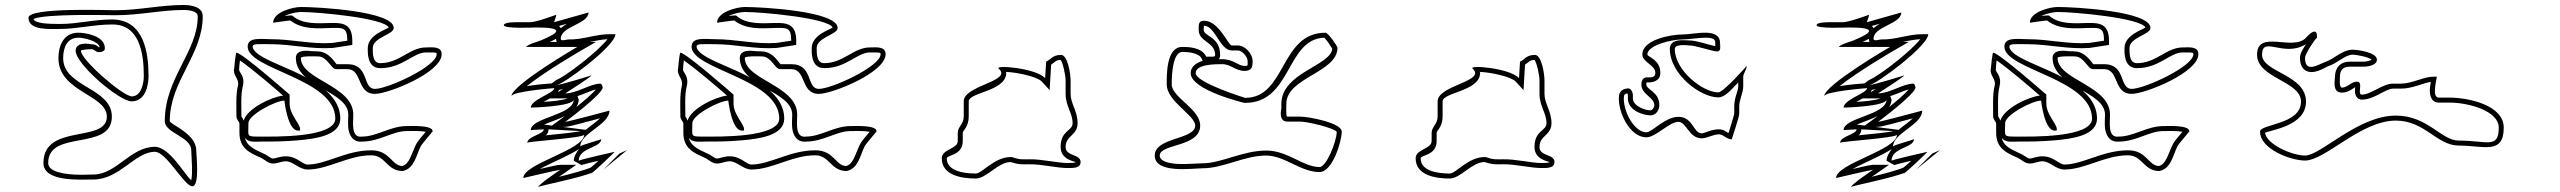

<svg xmlns="http://www.w3.org/2000/svg" viewBox="-20 -802 10252 769"><path d="M400 -608C401 -661 316 -671 294 -671C234 -671 214 -618 214 -569C214 -434 408 -423 408 -335C408 -227 154 -310 154 -149C154 -72 303 -83 354 -83C459 -83 521 -194 600 -194C647 -194 718 -56 750 -56C781 -56 766 -181 766 -200C766 -267 660 -304 660 -317C660 -478 792 -581 792 -737C792 -775 746 -782 714 -782C624 -782 536 -761 442 -761C409 -761 94 -773 94 -731C94 -679 179 -686 220 -686C289 -686 356 -704 430 -704C539 -704 556 -589 556 -497C556 -472 547 -416 508 -416C473 -416 304 -562 304 -599C304 -603 337 -605 346 -605C359 -605 363 -593 376 -593C387 -593 400 -597 400 -608ZM220 -706C173 -706 119 -708 114 -726C163 -748 413 -741 442 -741C539 -741 627 -762 714 -762C750 -762 772 -753 772 -737C772 -594 640 -490 640 -317C640 -268 746 -255 746 -200C746 -183 753 -108 746 -80C718 -104 659 -214 600 -214C503 -214 446 -103 354 -103C342 -103 326 -102 308 -102C236 -102 173 -114 173 -149C173 -286 428 -194 428 -335C428 -451 233 -453 233 -569C233 -615 251 -651 294 -651C317 -651 375 -637 379 -613H375C375 -613 366 -625 345 -625C345 -625 283 -638 283 -599C283 -544 459 -396 507 -396C569 -396 575 -475 575 -497C575 -586 559 -724 429 -724C354 -724 293 -706 220 -706Z M1311 -630C1228 -624 1151 -645 1065 -645C1026 -645 972 -655 972 -615C972 -523 1323 -487 1323 -327C1323 -249 1071 -255 1029 -255C964 -255 975 -252 975 -309C975 -342 1084 -399 1119 -399C1119 -399 1132 -279 1173 -279C1181 -279 1182 -277 1182 -285C1182 -306 1140 -343 1140 -387V-423C1140 -423 949 -591 927 -591C924 -591 918 -534 918 -528C911 -500 940 -486 933 -459C924 -423 927 -372 927 -336C927 -322 939 -316 939 -306V-270C939 -209 979 -190 1023 -171C1041 -163 1053 -147 1074 -147C1091 -147 1107 -156 1125 -156C1154 -156 1178 -123 1212 -123C1295 -123 1374 -180 1467 -180C1525 -180 1529 -117 1593 -117C1640 -127 1647 -180 1665 -216C1670 -226 1713 -275 1713 -276C1713 -302 1626 -297 1608 -297C1544 -297 1489 -255 1431 -255C1385 -248 1395 -310 1395 -342C1396 -460 1185 -481 1185 -570C1185 -579 1254 -576 1254 -576C1291 -576 1306 -525 1326 -525H1371C1433 -525 1407 -426 1482 -426C1535 -426 1749 -511 1749 -585C1749 -618 1709 -612 1686 -612C1621 -612 1580 -549 1503 -549C1473 -549 1473 -586 1473 -609C1473 -653 1557 -663 1557 -690C1557 -758 1251 -774 1185 -774C1154 -774 1074 -754 1074 -711C1074 -711 1136 -720 1143 -720C1190 -683 1251 -688 1308 -690C1355 -691 1371 -692 1371 -639ZM956 -319C949 -335 947 -334 947 -336C947 -373 944 -423 952 -454C964 -501 934 -512 938 -526V-528C938 -531 939 -547 941 -560C994 -523 1081 -448 1114 -419C1070 -415 970 -368 956 -319ZM961 -250C976 -230 1000 -235 1029 -235C1075 -235 1116 -235 1174 -240C1243 -246 1343 -259 1343 -327C1343 -474 1098 -528 1020 -581C998 -596 992 -608 992 -615C992 -628 1011 -625 1065 -625C1148 -625 1226 -604 1313 -610L1391 -622V-639C1391 -704 1356 -711 1308 -710C1249 -708 1194 -705 1155 -736L1150 -740H1143C1138 -740 1129 -739 1120 -738C1142 -749 1172 -754 1185 -754C1253 -754 1517 -730 1537 -692C1529 -684 1453 -663 1453 -609C1453 -594 1449 -529 1503 -529C1592 -529 1635 -592 1686 -592H1706C1729 -592 1729 -590 1729 -585C1729 -536 1533 -446 1482 -446C1430 -446 1461 -545 1371 -545H1328C1322 -550 1298 -595 1254 -596C1254 -596 1242 -597 1229 -597C1225 -597 1165 -609 1165 -570C1165 -453 1376 -438 1375 -342C1375 -329 1373 -309 1375 -289C1378 -264 1391 -230 1433 -235C1501 -236 1553 -277 1608 -277C1621 -277 1662 -279 1685 -274C1671 -257 1653 -237 1647 -225C1626 -182 1620 -145 1591 -137C1547 -139 1543 -200 1467 -200C1366 -200 1286 -143 1212 -143C1191 -143 1169 -176 1125 -176C1100 -176 1084 -167 1074 -167C1063 -167 1057 -178 1031 -189C993 -206 968 -220 961 -250Z M2148 -641C2127 -632 2104 -629 2086 -614H2292C2292 -614 2028 -461 2028 -416C2028 -436 2200 -449 2200 -449C2200 -429 2106 -403 2106 -371C2106 -371 2278 -375 2278 -404C2278 -340 2106 -332 2106 -281L2158 -284C2158 -264 2092 -256 2092 -230C2092 -236 2320 -249 2320 -263C2320 -201 2076 -147 2076 -89C2076 -89 2216 -122 2224 -122C2224 -122 2136 -63 2136 -53C2136 -57 2310 -91 2352 -111C2348 -107 2343 -104 2343 -104C2350 -104 2442 -193 2442 -194C2442 -194 2298 -162 2298 -158C2298 -212 2388 -209 2388 -245C2388 -242 2304 -221 2304 -215C2304 -269 2421 -302 2421 -359C2421 -359 2254 -314 2244 -314C2244 -314 2394 -425 2394 -452C2394 -452 2391 -467 2385 -467C2343 -467 2292 -428 2244 -428C2244 -428 2349 -495 2349 -500C2349 -500 2223 -461 2208 -461C2233 -461 2445 -618 2445 -665H2424C2367 -666 2313 -642 2256 -644C2248 -644 2226 -635 2226 -647C2226 -697 2337 -705 2337 -752L2199 -713C2199 -713 2208 -737 2208 -743C2208 -743 2128 -713 2103 -713H2052C2047 -713 1998 -714 1998 -701C1998 -686 2120 -692 2127 -692C2246 -692 2217 -670 2148 -641ZM2326 -282 2159 -303C2185 -314 2214 -323 2242 -337C2236 -332 2233 -330 2233 -330L2184 -294H2244C2260 -294 2332 -315 2383 -328C2367 -312 2346 -299 2326 -282ZM2177 -284 2305 -277C2287 -272 2218 -265 2166 -260C2172 -265 2177 -272 2177 -284ZM2461 -187 2397 -123 2492 -201ZM2377 -158C2364 -146 2355 -138 2346 -131C2327 -122 2269 -106 2219 -94C2229 -101 2235 -105 2235 -105L2288 -142H2224C2212 -142 2178 -133 2142 -125C2187 -150 2254 -176 2299 -205C2289 -192 2278 -174 2278 -158C2279 -158 2309 -141 2309 -141C2328 -147 2354 -153 2377 -158ZM2293 -417C2321 -426 2347 -439 2367 -444C2351 -425 2318 -397 2288 -373C2294 -382 2298 -393 2298 -404C2297 -404 2293 -417 2293 -417ZM2190 -468C2173 -467 2125 -463 2090 -457C2165 -517 2303 -597 2303 -597L2367 -634H2342C2367 -639 2391 -644 2413 -645C2376 -598 2273 -518 2225 -490C2216 -485 2209 -482 2207 -481ZM2183 -408H2244H2254C2230 -399 2188 -396 2157 -394C2166 -399 2174 -403 2183 -408ZM2176 -710C2175 -710 2177 -710 2176 -710ZM2219 -698 2251 -707C2241 -701 2234 -696 2226 -689C2224 -693 2221 -696 2219 -698ZM2214 -432C2216 -435 2218 -438 2219 -442C2224 -443 2230 -444 2236 -446C2235 -445 2234 -445 2234 -445ZM2210 -634H2182C2192 -639 2200 -642 2207 -647C2207 -643 2208 -638 2210 -634Z M3089 -630C3006 -624 2929 -645 2843 -645C2804 -645 2750 -655 2750 -615C2750 -523 3101 -487 3101 -327C3101 -249 2849 -255 2807 -255C2742 -255 2753 -252 2753 -309C2753 -342 2862 -399 2897 -399C2897 -399 2910 -279 2951 -279C2959 -279 2960 -277 2960 -285C2960 -306 2918 -343 2918 -387V-423C2918 -423 2727 -591 2705 -591C2702 -591 2696 -534 2696 -528C2689 -500 2718 -486 2711 -459C2702 -423 2705 -372 2705 -336C2705 -322 2717 -316 2717 -306V-270C2717 -209 2757 -190 2801 -171C2819 -163 2831 -147 2852 -147C2869 -147 2885 -156 2903 -156C2932 -156 2956 -123 2990 -123C3073 -123 3152 -180 3245 -180C3303 -180 3307 -117 3371 -117C3418 -127 3425 -180 3443 -216C3448 -226 3491 -275 3491 -276C3491 -302 3404 -297 3386 -297C3322 -297 3267 -255 3209 -255C3163 -248 3173 -310 3173 -342C3174 -460 2963 -481 2963 -570C2963 -579 3032 -576 3032 -576C3069 -576 3084 -525 3104 -525H3149C3211 -525 3185 -426 3260 -426C3313 -426 3527 -511 3527 -585C3527 -618 3487 -612 3464 -612C3399 -612 3358 -549 3281 -549C3251 -549 3251 -586 3251 -609C3251 -653 3335 -663 3335 -690C3335 -758 3029 -774 2963 -774C2932 -774 2852 -754 2852 -711C2852 -711 2914 -720 2921 -720C2968 -683 3029 -688 3086 -690C3133 -691 3149 -692 3149 -639ZM2734 -319C2727 -335 2725 -334 2725 -336C2725 -373 2722 -423 2730 -454C2742 -501 2712 -512 2716 -526V-528C2716 -531 2717 -547 2719 -560C2772 -523 2859 -448 2892 -419C2848 -415 2748 -368 2734 -319ZM2739 -250C2754 -230 2778 -235 2807 -235C2853 -235 2894 -235 2952 -240C3021 -246 3121 -259 3121 -327C3121 -474 2876 -528 2798 -581C2776 -596 2770 -608 2770 -615C2770 -628 2789 -625 2843 -625C2926 -625 3004 -604 3091 -610L3169 -622V-639C3169 -704 3134 -711 3086 -710C3027 -708 2972 -705 2933 -736L2928 -740H2921C2916 -740 2907 -739 2898 -738C2920 -749 2950 -754 2963 -754C3031 -754 3295 -730 3315 -692C3307 -684 3231 -663 3231 -609C3231 -594 3227 -529 3281 -529C3370 -529 3413 -592 3464 -592H3484C3507 -592 3507 -590 3507 -585C3507 -536 3311 -446 3260 -446C3208 -446 3239 -545 3149 -545H3106C3100 -550 3076 -595 3032 -596C3032 -596 3020 -597 3007 -597C3003 -597 2943 -609 2943 -570C2943 -453 3154 -438 3153 -342C3153 -329 3151 -309 3153 -289C3156 -264 3169 -230 3211 -235C3279 -236 3331 -277 3386 -277C3399 -277 3440 -279 3463 -274C3449 -257 3431 -237 3425 -225C3404 -182 3398 -145 3369 -137C3325 -139 3321 -200 3245 -200C3144 -200 3064 -143 2990 -143C2969 -143 2947 -176 2903 -176C2878 -176 2862 -167 2852 -167C2841 -167 2835 -178 2809 -189C2771 -206 2746 -220 2739 -250Z M4166 -489C4128 -530 3962 -543 3980 -527C4037 -476 3840 -461 3840 -396V-336C3840 -305 3816 -294 3816 -270V-237C3816 -205 3752 -205 3752 -168C3752 -98 3835 -87 3888 -87C3932 -87 3977 -153 4028 -153C4063 -142 4069 -144 4104 -144C4148 -145 4214 -129 4256 -129C4278 -129 4308 -128 4308 -153C4308 -186 4248 -175 4248 -213C4248 -261 4296 -258 4296 -309C4296 -357 4268 -387 4268 -426V-480C4268 -507 4256 -582 4230 -582C4195 -582 4190 -564 4170 -555ZM4288 -153C4288 -150 4269 -149 4256 -149C4217 -149 4152 -165 4104 -164C4066 -164 4066 -162 4032 -173H4028C3962 -173 3914 -107 3888 -107C3832 -107 3772 -120 3772 -168C3772 -182 3836 -178 3836 -237V-270C3836 -279 3860 -293 3860 -336V-396C3860 -432 4004 -436 4010 -506V-514C4057 -512 4135 -494 4152 -476L4184 -441L4190 -543C4209 -556 4208 -561 4228 -562C4237 -552 4248 -500 4248 -480V-426C4248 -377 4276 -349 4276 -309C4276 -276 4228 -281 4228 -213C4228 -161 4288 -155 4288 -153Z M4811 -575C4794 -614 4736 -614 4715 -614C4651 -614 4653 -503 4653 -464C4653 -395 4767 -341 4767 -299C4767 -242 4605 -253 4605 -179C4605 -105 4757 -128 4797 -128C4880 -128 4964 -179 5051 -179C5126 -179 5188 -113 5265 -113C5318 -113 5354 -238 5354 -275C5354 -310 5221 -335 5187 -335H5135C5130 -335 5132 -385 5132 -386C5132 -492 5337 -511 5337 -611C5337 -616 5300 -671 5289 -671C5106 -671 5132 -410 4967 -410C4967 -410 4769 -471 4769 -509C4769 -545 4846 -545 4875 -545C4910 -545 4928 -518 4965 -518C4995 -518 4997 -536 4997 -557C4997 -586 4968 -620 4937 -620H4913C4900 -620 4861 -719 4803 -719C4780 -719 4781 -705 4781 -683C4781 -632 4847 -636 4847 -581C4847 -574 4836 -575 4829 -575ZM4862 -565C4866 -570 4867 -576 4867 -581C4867 -657 4801 -655 4801 -683C4801 -690 4802 -696 4802 -699C4847 -699 4866 -600 4913 -600H4937C4955 -600 4977 -575 4977 -557C4977 -537 4979 -538 4964 -538C4939 -538 4921 -565 4874 -565ZM4964 -390H4967C5154 -390 5131 -646 5284 -651C5294 -642 5310 -617 5316 -607C5310 -538 5113 -512 5112 -386V-366C5112 -366 5099 -315 5136 -315H5187C5215 -315 5320 -291 5334 -274C5333 -233 5292 -133 5265 -133C5199 -133 5138 -199 5052 -199C4957 -199 4872 -148 4797 -148C4780 -148 4749 -145 4717 -145C4658 -145 4625 -157 4625 -179C4625 -227 4787 -212 4787 -299C4787 -366 4673 -412 4673 -464C4673 -513 4679 -594 4716 -594C4740 -594 4783 -590 4793 -567L4797 -558C4778 -553 4749 -539 4749 -509C4749 -441 4963 -390 4964 -390Z M6064 -489C6026 -530 5860 -543 5878 -527C5935 -476 5738 -461 5738 -396V-336C5738 -305 5714 -294 5714 -270V-237C5714 -205 5650 -205 5650 -168C5650 -98 5733 -87 5786 -87C5830 -87 5875 -153 5926 -153C5961 -142 5967 -144 6002 -144C6046 -145 6112 -129 6154 -129C6176 -129 6206 -128 6206 -153C6206 -186 6146 -175 6146 -213C6146 -261 6194 -258 6194 -309C6194 -357 6166 -387 6166 -426V-480C6166 -507 6154 -582 6128 -582C6093 -582 6088 -564 6068 -555ZM6186 -153C6186 -150 6167 -149 6154 -149C6115 -149 6050 -165 6002 -164C5964 -164 5964 -162 5930 -173H5926C5860 -173 5812 -107 5786 -107C5730 -107 5670 -120 5670 -168C5670 -182 5734 -178 5734 -237V-270C5734 -279 5758 -293 5758 -336V-396C5758 -432 5902 -436 5908 -506V-514C5955 -512 6033 -494 6050 -476L6082 -441L6088 -543C6107 -556 6106 -561 6126 -562C6135 -552 6146 -500 6146 -480V-426C6146 -377 6174 -349 6174 -309C6174 -276 6126 -281 6126 -213C6126 -161 6186 -155 6186 -153Z M6464 -414C6460 -354 6507 -252 6574 -252C6612 -252 6666 -314 6702 -314C6735 -314 6744 -248 6796 -248C6817 -248 6842 -264 6864 -264C6883 -264 6895 -244 6916 -244C6916 -244 6946 -334 6946 -346V-376C6946 -403 6962 -430 6962 -456V-494C6962 -508 6976 -523 6976 -538C6976 -538 6883 -432 6862 -432C6801 -432 6688 -519 6688 -606C6688 -628 6741 -620 6746 -620C6773 -620 6838 -596 6858 -596C6875 -596 6869 -621 6869 -630C6869 -694 6766 -664 6720 -664C6674 -664 6558 -644 6558 -584C6558 -552 6610 -542 6610 -510C6610 -494 6598 -492 6584 -492H6574C6560 -492 6554 -476 6554 -464C6554 -423 6606 -413 6606 -380C6606 -373 6598 -360 6590 -360C6568 -360 6520 -378 6520 -408V-422C6520 -429 6514 -449 6500 -448C6477 -446 6465 -435 6464 -414ZM6484 -413C6485 -424 6487 -426 6498 -428C6499 -426 6500 -422 6500 -422V-408C6500 -357 6566 -340 6590 -340C6616 -340 6626 -366 6626 -380C6626 -436 6574 -441 6574 -464C6574 -467 6574 -470 6575 -472H6584C6597 -472 6630 -476 6630 -510C6630 -564 6578 -574 6578 -584C6578 -619 6669 -644 6720 -644C6746 -644 6781 -651 6809 -651C6842 -651 6850 -645 6850 -630V-617C6825 -622 6776 -640 6746 -640C6743 -640 6733 -641 6722 -641C6712 -641 6668 -643 6668 -606C6668 -505 6790 -412 6862 -412C6890 -412 6918 -447 6942 -472V-456C6942 -438 6926 -411 6926 -376V-347C6925 -338 6910 -292 6903 -269C6894 -274 6883 -284 6864 -284C6833 -284 6808 -268 6796 -268C6761 -268 6762 -334 6702 -334C6649 -334 6597 -272 6574 -272C6526 -272 6480 -357 6484 -413Z M7406 -641C7385 -632 7362 -629 7344 -614H7550C7550 -614 7286 -461 7286 -416C7286 -436 7458 -449 7458 -449C7458 -429 7364 -403 7364 -371C7364 -371 7536 -375 7536 -404C7536 -340 7364 -332 7364 -281L7416 -284C7416 -264 7350 -256 7350 -230C7350 -236 7578 -249 7578 -263C7578 -201 7334 -147 7334 -89C7334 -89 7474 -122 7482 -122C7482 -122 7394 -63 7394 -53C7394 -57 7568 -91 7610 -111C7606 -107 7601 -104 7601 -104C7608 -104 7700 -193 7700 -194C7700 -194 7556 -162 7556 -158C7556 -212 7646 -209 7646 -245C7646 -242 7562 -221 7562 -215C7562 -269 7679 -302 7679 -359C7679 -359 7512 -314 7502 -314C7502 -314 7652 -425 7652 -452C7652 -452 7649 -467 7643 -467C7601 -467 7550 -428 7502 -428C7502 -428 7607 -495 7607 -500C7607 -500 7481 -461 7466 -461C7491 -461 7703 -618 7703 -665H7682C7625 -666 7571 -642 7514 -644C7506 -644 7484 -635 7484 -647C7484 -697 7595 -705 7595 -752L7457 -713C7457 -713 7466 -737 7466 -743C7466 -743 7386 -713 7361 -713H7310C7305 -713 7256 -714 7256 -701C7256 -686 7378 -692 7385 -692C7504 -692 7475 -670 7406 -641ZM7584 -282 7417 -303C7443 -314 7472 -323 7500 -337C7494 -332 7491 -330 7491 -330L7442 -294H7502C7518 -294 7590 -315 7641 -328C7625 -312 7604 -299 7584 -282ZM7435 -284 7563 -277C7545 -272 7476 -265 7424 -260C7430 -265 7435 -272 7435 -284ZM7719 -187 7655 -123 7750 -201ZM7635 -158C7622 -146 7613 -138 7604 -131C7585 -122 7527 -106 7477 -94C7487 -101 7493 -105 7493 -105L7546 -142H7482C7470 -142 7436 -133 7400 -125C7445 -150 7512 -176 7557 -205C7547 -192 7536 -174 7536 -158C7537 -158 7567 -141 7567 -141C7586 -147 7612 -153 7635 -158ZM7551 -417C7579 -426 7605 -439 7625 -444C7609 -425 7576 -397 7546 -373C7552 -382 7556 -393 7556 -404C7555 -404 7551 -417 7551 -417ZM7448 -468C7431 -467 7383 -463 7348 -457C7423 -517 7561 -597 7561 -597L7625 -634H7600C7625 -639 7649 -644 7671 -645C7634 -598 7531 -518 7483 -490C7474 -485 7467 -482 7465 -481ZM7441 -408H7502H7512C7488 -399 7446 -396 7415 -394C7424 -399 7432 -403 7441 -408ZM7434 -710C7433 -710 7435 -710 7434 -710ZM7477 -698 7509 -707C7499 -701 7492 -696 7484 -689C7482 -693 7479 -696 7477 -698ZM7472 -432C7474 -435 7476 -438 7477 -442C7482 -443 7488 -444 7494 -446C7493 -445 7492 -445 7492 -445ZM7468 -634H7440C7450 -639 7458 -642 7465 -647C7465 -643 7466 -638 7468 -634Z M8347 -630C8264 -624 8187 -645 8101 -645C8062 -645 8008 -655 8008 -615C8008 -523 8359 -487 8359 -327C8359 -249 8107 -255 8065 -255C8000 -255 8011 -252 8011 -309C8011 -342 8120 -399 8155 -399C8155 -399 8168 -279 8209 -279C8217 -279 8218 -277 8218 -285C8218 -306 8176 -343 8176 -387V-423C8176 -423 7985 -591 7963 -591C7960 -591 7954 -534 7954 -528C7947 -500 7976 -486 7969 -459C7960 -423 7963 -372 7963 -336C7963 -322 7975 -316 7975 -306V-270C7975 -209 8015 -190 8059 -171C8077 -163 8089 -147 8110 -147C8127 -147 8143 -156 8161 -156C8190 -156 8214 -123 8248 -123C8331 -123 8410 -180 8503 -180C8561 -180 8565 -117 8629 -117C8676 -127 8683 -180 8701 -216C8706 -226 8749 -275 8749 -276C8749 -302 8662 -297 8644 -297C8580 -297 8525 -255 8467 -255C8421 -248 8431 -310 8431 -342C8432 -460 8221 -481 8221 -570C8221 -579 8290 -576 8290 -576C8327 -576 8342 -525 8362 -525H8407C8469 -525 8443 -426 8518 -426C8571 -426 8785 -511 8785 -585C8785 -618 8745 -612 8722 -612C8657 -612 8616 -549 8539 -549C8509 -549 8509 -586 8509 -609C8509 -653 8593 -663 8593 -690C8593 -758 8287 -774 8221 -774C8190 -774 8110 -754 8110 -711C8110 -711 8172 -720 8179 -720C8226 -683 8287 -688 8344 -690C8391 -691 8407 -692 8407 -639ZM7992 -319C7985 -335 7983 -334 7983 -336C7983 -373 7980 -423 7988 -454C8000 -501 7970 -512 7974 -526V-528C7974 -531 7975 -547 7977 -560C8030 -523 8117 -448 8150 -419C8106 -415 8006 -368 7992 -319ZM7997 -250C8012 -230 8036 -235 8065 -235C8111 -235 8152 -235 8210 -240C8279 -246 8379 -259 8379 -327C8379 -474 8134 -528 8056 -581C8034 -596 8028 -608 8028 -615C8028 -628 8047 -625 8101 -625C8184 -625 8262 -604 8349 -610L8427 -622V-639C8427 -704 8392 -711 8344 -710C8285 -708 8230 -705 8191 -736L8186 -740H8179C8174 -740 8165 -739 8156 -738C8178 -749 8208 -754 8221 -754C8289 -754 8553 -730 8573 -692C8565 -684 8489 -663 8489 -609C8489 -594 8485 -529 8539 -529C8628 -529 8671 -592 8722 -592H8742C8765 -592 8765 -590 8765 -585C8765 -536 8569 -446 8518 -446C8466 -446 8497 -545 8407 -545H8364C8358 -550 8334 -595 8290 -596C8290 -596 8278 -597 8265 -597C8261 -597 8201 -609 8201 -570C8201 -453 8412 -438 8411 -342C8411 -329 8409 -309 8411 -289C8414 -264 8427 -230 8469 -235C8537 -236 8589 -277 8644 -277C8657 -277 8698 -279 8721 -274C8707 -257 8689 -237 8683 -225C8662 -182 8656 -145 8627 -137C8583 -139 8579 -200 8503 -200C8402 -200 8322 -143 8248 -143C8227 -143 8205 -176 8161 -176C8136 -176 8120 -167 8110 -167C8099 -167 8093 -178 8067 -189C8029 -206 8004 -220 7997 -250Z M9260 -651C9260 -651 9266 -706 9216 -651C9165 -595 9020 -686 9020 -583C9020 -488 9196 -478 9196 -395C9196 -302 9032 -306 9032 -275C9032 -204 9156 -159 9212 -159C9294 -159 9435 -319 9576 -319C9692 -319 9740 -219 9828 -219C9927 -219 10008 -181 10008 -291C10008 -382 9864 -411 9792 -411H9748C9718 -411 9740 -485 9740 -495H9728C9687 -495 9641 -467 9596 -467H9564C9523 -467 9476 -423 9440 -423C9419 -423 9448 -475 9420 -475C9398 -475 9381 -451 9360 -451C9348 -451 9352 -489 9352 -495C9352 -520 9363 -535 9392 -535H9448C9465 -535 9500 -541 9500 -563C9500 -592 9425 -603 9400 -603C9360 -601 9328 -566 9296 -555C9265 -544 9212 -506 9212 -571C9212 -584 9249 -643 9260 -651ZM9216 -625C9204 -606 9192 -589 9192 -571C9192 -548 9198 -531 9212 -521C9245 -499 9290 -531 9303 -536C9344 -550 9371 -581 9401 -583C9421 -583 9468 -573 9479 -563C9473 -559 9457 -555 9448 -555H9392C9352 -555 9332 -529 9332 -494C9332 -480 9320 -431 9360 -431C9387 -431 9405 -449 9413 -453C9413 -447 9412 -443 9412 -436C9412 -429 9415 -403 9440 -403C9489 -403 9535 -447 9564 -447H9596C9643 -447 9686 -470 9716 -474C9714 -464 9712 -451 9712 -439C9712 -425 9715 -391 9748 -391H9792C9867 -391 9988 -358 9988 -291C9988 -204 9941 -239 9828 -239C9757 -239 9704 -339 9576 -339C9423 -339 9276 -179 9212 -179C9160 -179 9058 -224 9052 -270C9075 -282 9216 -297 9216 -395C9216 -504 9040 -512 9040 -583C9040 -661 9126 -570 9216 -625Z"/></svg>

Font: CISF Camouflage Kit
Style: OuLn
Weight: 400
Designer: Robert Jablonski, Jasper
Foundry: Cannot Into Space Fonts
Version: Version 1.27